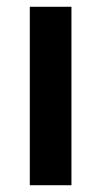

<svg xmlns="http://www.w3.org/2000/svg" viewBox="-20 -547 299 567"><path d="M68 0V-527H191V0Z"/></svg>

Font: Lexend Deca Medium
Style: Regular
Weight: 500
Designer: Bonnie Shaver-Troup, Thomas Jockin
Foundry: Lexend
Version: Version 1.008; ttfautohint (v1.8.4.7-5d5b)